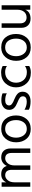

<svg xmlns="http://www.w3.org/2000/svg" viewBox="1410 -1968 571 3431"><g transform="rotate(-90 1695.5 -252.5)"><path d="M758 3H678V-328Q678 -445 580 -445Q532 -445 493.5 -400.5Q455 -356 455 -277V3H376V-328Q376 -445 278 -445Q230 -445 191.5 -400.5Q153 -356 153 -277V3H74V-509H153V-426Q195 -516 297 -516Q415 -516 446 -416Q468 -464 508 -490Q548 -516 597 -516Q677 -516 717.5 -470.5Q758 -425 758 -348Z M1348 -251Q1348 -138 1283.5 -63.5Q1219 11 1106 11Q996 11 932 -63Q868 -137 868 -249Q868 -364 934 -440Q1000 -516 1106 -516Q1222 -516 1285 -441.5Q1348 -367 1348 -251ZM951 -250Q951 -170 993 -114.5Q1035 -59 1106 -59Q1183 -59 1224 -114Q1265 -169 1265 -250Q1265 -335 1225.5 -390.5Q1186 -446 1106 -446Q1033 -446 992 -389Q951 -332 951 -250Z M1772 -134Q1772 -69 1726 -30.5Q1680 8 1600 8Q1507 8 1450 -22V-100Q1518 -60 1596 -60Q1642 -60 1666 -78Q1690 -96 1690 -127Q1690 -164 1663.5 -184Q1637 -204 1575 -229Q1517 -251 1482.5 -285Q1448 -319 1448 -374Q1448 -438 1495.5 -476Q1543 -514 1615 -514Q1694 -514 1743 -492V-416Q1696 -445 1616 -445Q1575 -445 1551 -426Q1527 -407 1527 -377Q1527 -359 1534.5 -345.5Q1542 -332 1562.5 -319Q1583 -306 1592.5 -301Q1602 -296 1635 -283Q1700 -257 1736 -223.5Q1772 -190 1772 -134Z M2232 -16Q2184 13 2114 13Q1992 13 1921 -64Q1850 -141 1850 -251Q1850 -361 1921 -439.5Q1992 -518 2116 -518Q2181 -518 2232 -490V-414Q2186 -446 2123 -446Q2037 -446 1985 -389.5Q1933 -333 1933 -250Q1934 -168 1983.5 -113Q2033 -58 2123 -58Q2182 -58 2232 -92Z M2804 -251Q2804 -138 2739.5 -63.5Q2675 11 2562 11Q2452 11 2388 -63Q2324 -137 2324 -249Q2324 -364 2390 -440Q2456 -516 2562 -516Q2678 -516 2741 -441.5Q2804 -367 2804 -251ZM2407 -250Q2407 -170 2449 -114.5Q2491 -59 2562 -59Q2639 -59 2680 -114Q2721 -169 2721 -250Q2721 -335 2681.5 -390.5Q2642 -446 2562 -446Q2489 -446 2448 -389Q2407 -332 2407 -250Z M3317 3H3237V-86Q3198 8 3078 8Q3002 8 2958 -36.5Q2914 -81 2914 -157V-509H2994V-177Q2994 -121 3022.5 -92Q3051 -63 3099 -63Q3162 -63 3199.5 -107.5Q3237 -152 3237 -227V-509H3317Z"/></g></svg>

Font: Hind Siliguri Fixed
Style: Regular
Weight: 400
Designer: Jyotish Sonowal
Foundry: Indian Type Foundry
Version: Version 1.001;October 28, 2021;FontCreator 12.0.0.2565 64-bi